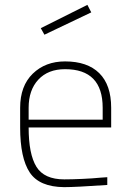

<svg xmlns="http://www.w3.org/2000/svg" viewBox="-20 -762 535 791"><path d="M245 -23Q276 -23 320 -25Q364 -27 393 -30L422 -32V0Q291 9 244 9Q142 8 102.5 -51.5Q63 -111 63 -237V-318Q63 -408 115 -458.5Q167 -509 248 -509Q340 -509 389 -460.5Q438 -412 438 -318V-237H98Q98 -127 130 -75Q162 -23 245 -23ZM98 -269H403V-318Q403 -477 248 -477Q178 -477 138 -434Q98 -391 98 -318ZM148 -646 340 -742 356 -711 163 -619Z"/></svg>

Font: TypoPRO Titillium Title
Style: Regular
Weight: 250
Designer: Campivisivi
Foundry: Accademia di Belle Arti di Urbino and students of MA course of Visual design
Version: 1.000